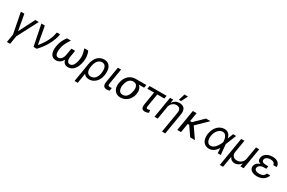

<svg xmlns="http://www.w3.org/2000/svg" viewBox="188 -2452 6491 4335"><g transform="rotate(30 3434.0 -284.5)"><path d="M79.5 -545.5H170.5L244.3 -130.7L454.5 -545.5H545.5L267 -11.4L231.5 204.5H147.7L183.2 -11.4Z M724.4 0 613.6 -545.5H704.5L786.9 -89.5H792.6Q849.1 -160.9 888.3 -220.7Q927.6 -280.5 952.8 -335.6Q978 -390.6 992.5 -438.2Q1007.1 -485.8 1018.5 -545.5H1102.3Q1079.9 -408 1005.7 -269.2Q931.5 -130.3 809.7 0Z M1281.6 -545.5H1383.9Q1322.1 -452.4 1295.5 -394Q1268.8 -335.6 1257.5 -269.9Q1241.5 -172.2 1258.7 -120.2Q1275.9 -68.2 1327.8 -68.2Q1375.4 -68.2 1409.8 -110.3Q1444.2 -152.3 1457 -230.1L1484 -393.5H1582L1555 -230.1Q1542.3 -152.3 1562.9 -110.3Q1583.5 -68.2 1630.3 -68.2Q1682.5 -68.2 1717 -120.2Q1751.4 -172.2 1767.4 -269.9Q1778.4 -335.6 1771.3 -393.6Q1764.2 -451.7 1733.3 -545.5H1835.6Q1891.3 -423.7 1866.8 -277Q1844.5 -141 1780.7 -65.5Q1717 9.9 1624.6 9.9Q1566.4 9.9 1531.2 -19.9Q1496.1 -49.7 1485.8 -107.2Q1456.7 -49.7 1411.6 -19.9Q1366.5 9.9 1307.9 9.9Q1215.9 9.9 1177.2 -65.7Q1138.5 -141.3 1160.9 -277Q1185.4 -424.4 1281.6 -545.5Z M1910.9 203.1 1990.4 -279.8Q2001.4 -346.9 2026.5 -399.5Q2051.5 -452.1 2086.3 -485.3Q2121.1 -518.5 2163.4 -535.5Q2205.6 -552.6 2253.2 -552.6Q2323.9 -552.6 2369.5 -515.6Q2415.1 -478.7 2431.6 -411.8Q2448.2 -344.8 2435 -254.3L2433.6 -244.3Q2420.8 -170.5 2384.6 -113.1Q2348.4 -55.8 2292.3 -22.9Q2236.2 9.9 2169.4 9.9Q2078.1 9.9 2035.9 -57.2L1994.7 203.1ZM2062.1 -222.7Q2060.4 -201 2062.3 -180.2Q2064.3 -159.4 2071.9 -138.3Q2079.5 -117.2 2092.5 -101.2Q2105.5 -85.2 2127.5 -75.3Q2149.5 -65.3 2177.9 -65.3Q2212.4 -65.3 2241.8 -79.5Q2271.3 -93.8 2291.9 -118.8Q2312.5 -143.8 2326.5 -175.6Q2340.6 -207.4 2346.9 -244.3L2348.4 -254.3Q2353.3 -292.3 2353.5 -325.3Q2353.7 -358.3 2346.4 -385.8Q2339.1 -413.4 2326 -433.1Q2312.9 -452.8 2291 -463.6Q2269.2 -474.4 2240.4 -474.4Q2211.6 -474.4 2186.3 -463.1Q2160.9 -451.7 2142 -433.1Q2123.2 -414.4 2108.5 -389.2Q2093.8 -364 2084.9 -337Q2076 -310 2071.4 -281.2Z M2608.3 -545.5H2692.1L2623.9 -134.9Q2620.7 -116.8 2624.1 -104.2Q2627.5 -91.6 2636.2 -85.8Q2644.9 -79.9 2654.3 -77.6Q2663.7 -75.3 2676.5 -75.3Q2697.8 -75.3 2719.1 -82.4L2706.3 -2.8Q2669.7 7.1 2632.5 7.1Q2578.8 7.1 2553.4 -26.5Q2528.1 -60 2540.1 -134.9Z M2800.1 -258.5 2802.9 -269.9Q2811.8 -324.6 2835.9 -372Q2860.1 -419.4 2895.6 -454Q2931.1 -488.6 2979 -508.5Q3027 -528.4 3081.3 -528.4H3359.7L3346.9 -450.3H3210.6Q3250.4 -418 3266.5 -365.9Q3282.7 -313.9 3271.7 -248.6L3270.2 -238.6Q3262.1 -190.3 3238.6 -145.8Q3215.2 -101.2 3180 -66.4Q3144.9 -31.6 3096.2 -10.8Q3047.6 9.9 2993.3 9.9Q2949.2 9.9 2913.5 -3.4Q2877.8 -16.7 2853.9 -40.8Q2829.9 -65 2814.6 -98.4Q2799.4 -131.7 2796.5 -172.2Q2793.7 -212.7 2800.1 -258.5ZM2900.9 -269.9 2898.1 -258.5Q2890.6 -220.2 2894 -185.7Q2897.4 -151.3 2908.9 -125Q2920.5 -98.7 2945.5 -83.5Q2970.5 -68.2 3006 -68.2Q3034.1 -68.2 3058.9 -78.1Q3083.8 -88.1 3102.5 -105.6Q3121.1 -123.2 3135.8 -147.4Q3150.6 -171.5 3160.2 -199.4Q3169.7 -227.3 3175.1 -258.5L3177.9 -269.9Q3181.8 -299 3181.8 -325.6Q3181.8 -352.3 3174.4 -375Q3166.9 -397.7 3153.9 -414.6Q3141 -431.5 3119.1 -440.9Q3097.3 -450.3 3068.5 -450.3Q3040.5 -450.3 3015.6 -440.7Q2990.8 -431.1 2972.1 -414.6Q2953.5 -398.1 2938.9 -375.2Q2924.4 -352.3 2915 -325.8Q2905.5 -299.4 2900.9 -269.9Z M3878.2 -545.5 3865.4 -467.3H3680.8L3625.4 -132.1Q3622.9 -119 3623 -108.8Q3623.2 -98.7 3624.6 -92.3Q3626.1 -85.9 3630.3 -81.3Q3634.6 -76.7 3638 -74.4Q3641.3 -72.1 3647.7 -71Q3654.1 -70 3657.7 -69.8Q3661.2 -69.6 3668 -69.6Q3690 -69.6 3714.8 -85.2L3726.2 -18.5Q3701.7 -1.8 3679 4.1Q3656.2 9.9 3629.6 9.9Q3572.8 9.9 3551 -24.5Q3529.1 -58.9 3541.5 -136.4L3596.6 -467.3H3422.2L3435 -545.5Z M4016 -328.1 3962 0H3878.2L3969.1 -545.5H4050.1L4035.9 -460.2H4043Q4069.6 -503.6 4113.8 -528.1Q4158 -552.6 4217.7 -552.6Q4303.3 -552.6 4344.1 -500.4Q4384.9 -448.2 4368.3 -346.6L4275.9 204.5H4192.1L4283 -340.9Q4293.7 -404.8 4266.5 -441.1Q4239.3 -477.3 4180.8 -477.3Q4119.7 -477.3 4074 -437.5Q4028.4 -397.7 4016 -328.1ZM4162.3 -606.5 4213.4 -772.7H4304.3L4220.5 -606.5Z M4660.9 -545.5 4622.9 -317.5H4671.5L4904.5 -545.5H5022.4L4742.5 -273.1L4932.2 0H4808.6L4647.7 -233.7H4609L4570 0H4471.9L4562.9 -545.5Z M5298.7 11.4Q5230.1 10.7 5183.4 -26.3Q5136.7 -63.2 5119 -128.9Q5101.2 -194.6 5115.4 -278.4Q5125 -337.7 5150 -388.8Q5175.1 -440 5210.6 -475.9Q5246.1 -511.7 5291.7 -532.1Q5337.4 -552.6 5386.7 -552.6Q5424 -552.6 5453.3 -541.4Q5482.6 -530.2 5502.5 -509.2Q5522.4 -488.3 5535.2 -461.6Q5547.9 -435 5555.8 -400.6L5611.2 -545.5H5690.7L5581.3 -271.3L5580.3 -267.4L5605.5 0H5525.9L5517.8 -133.2Q5429.3 13.1 5298.7 11.4ZM5508.9 -278.1V-279.8Q5508.2 -296.2 5506.7 -311.4Q5505.3 -326.7 5501.4 -347.3Q5497.5 -367.9 5492 -385.1Q5486.5 -402.3 5476.9 -419.9Q5467.3 -437.5 5454.9 -449.8Q5442.5 -462 5424.2 -469.6Q5405.9 -477.3 5383.9 -477.3Q5317.8 -477.3 5265.1 -417.8Q5212.4 -358.3 5196.4 -265.6Q5187.1 -208.1 5196.4 -162.5Q5205.6 -116.8 5232.6 -90.4Q5259.6 -63.9 5300.1 -63.9Q5331 -63.9 5360.4 -79.4Q5389.9 -94.8 5411.6 -117.2Q5433.2 -139.6 5453.3 -169.9Q5473.4 -200.3 5485.4 -224.6Q5497.5 -248.9 5507.5 -274.1Z M5699.2 204.5 5824.2 -545.5H5908L5854 -223Q5843.4 -156.6 5878 -115.2Q5912.6 -73.9 5980.5 -73.9Q6048.3 -73.9 6096.4 -115.2Q6144.5 -156.6 6155.2 -223L6209.2 -545.5H6293L6202.1 0H6118.3L6132.5 -81H6128.2Q6098.7 -39.1 6055.8 -16Q6012.8 7.1 5966.3 7.1Q5920.8 7.1 5885.5 -16Q5850.1 -39.1 5835.6 -81H5831.3L5783 204.5Z M6653.8 -261.4H6653.4L6650.9 -244.3H6585.6Q6529.5 -244.3 6490.6 -217.9Q6451.7 -191.4 6445 -152Q6438.9 -113.6 6472.3 -90.2Q6505.7 -66.8 6567.1 -66.8Q6626.4 -66.8 6662.6 -89.1Q6698.9 -111.5 6719.1 -159.1H6804.3Q6782 -81.7 6714.1 -35.9Q6646.3 9.9 6550.1 9.9Q6487.6 9.9 6440.5 -9.8Q6393.5 -29.5 6370.7 -65.5Q6348 -101.6 6355.5 -147.7Q6358 -162.3 6363.1 -175.8Q6368.3 -189.3 6378.2 -204.2Q6388.1 -219.1 6402 -231.4Q6415.8 -243.6 6437 -254.8Q6458.1 -266 6484 -272.7Q6391.7 -300.1 6406.6 -392Q6415.1 -441.8 6447.4 -478.2Q6479.8 -514.6 6530 -533.6Q6580.3 -552.6 6642.4 -552.6Q6735.4 -552.6 6786 -511Q6836.6 -469.5 6834.2 -394.9H6746.1Q6744.3 -432.9 6713.8 -455.1Q6683.2 -477.3 6629.6 -477.3Q6573.5 -477.3 6536 -453.8Q6498.6 -430.4 6491.8 -392Q6486.5 -356.9 6512.8 -336.8Q6539.1 -316.8 6596.9 -316.8H6662.3Z"/></g></svg>

Font: Karasuma Gothic
Style: Italic
Weight: 400
Italic angle: -9.39999°
Designer: Rasmus Andersson / Ryoko Nishizuka
Foundry: Genbu
Version: Version 1.00